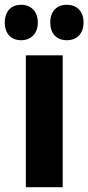

<svg xmlns="http://www.w3.org/2000/svg" viewBox="-55 -782 369 802"><path d="M-35 -688C-35 -641 -8 -614 33 -614C76 -614 103 -643 103 -688C103 -733 76 -762 33 -762C-8 -762 -35 -735 -35 -688ZM155 -688C155 -642 181 -614 224 -614C268 -614 294 -643 294 -688C294 -733 268 -762 224 -762C182 -762 155 -735 155 -688ZM207 0V-551H53V0Z"/></svg>

Font: Noto Sans Bengali ExtraCondensed ExtraBold
Style: Regular
Weight: 800
Width: 2
Designer: Joana Ranito - Universal Thirst; Jelle Bosma - Monotype Design Team
Foundry: Universal Thirst ehf.
Version: Version 3.000